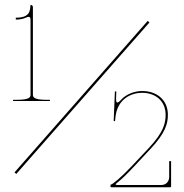

<svg xmlns="http://www.w3.org/2000/svg" viewBox="-20 -770 775 808"><path d="M601.5 -682 41 -44.5 48.5 -38 609 -675.5ZM463.5 -385 458.5 -262.5C458.5 -261 459.5 -260 461.5 -260C463.5 -260 464.5 -261 464.5 -262.5L465.5 -274C472.5 -355 534.5 -379.5 577.5 -379.5C637 -379.5 677 -342.5 677 -287C677 -252 668.5 -214 607.5 -148.5L535 -71.5C490 -23.5 454.5 5 448.5 6C446 6.5 445 8 445 9.5V14.5C445 17 447.5 18 449 18H696C698.5 18 700 16 700 14.5V-92H692V-25.5C692 -5.5 678 8.5 659 8.5H475.5C469 8.5 466.5 7.5 466.5 6C466.5 4 469.5 2 475 -2.5C491.5 -15.5 514.5 -37.5 541 -66L614.5 -144.5C676 -210.5 686.5 -250 686.5 -287C686.5 -347 643 -387 577.5 -387C547.5 -387 510.5 -374 489 -349.5C482.5 -342 476.5 -338.5 473.5 -338.5C469.5 -338.5 468.5 -344 468.5 -356L469.5 -385ZM108.5 -680.5V-371.5C108.5 -360.5 103.5 -350 50.5 -350H35V-345H190V-350H176.5C123.5 -350 118.5 -360.5 118.5 -371.5V-740C118.5 -745.5 114.5 -749.5 108.5 -749.5C106 -726.5 108.5 -695.5 46.5 -695.5V-687.5C65 -687.5 79 -691 88.5 -695.5C93.5 -698 98 -699 100.5 -699C108.5 -699 108.5 -691 108.5 -680.5Z"/></svg>

Font: Znikomit
Style: Regular
Weight: 100
Designer: gluk
Foundry: gluk
Version: Version 0.55